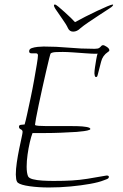

<svg xmlns="http://www.w3.org/2000/svg" viewBox="-20 -815 544 850"><path d="M479 -795Q479 -795 480 -794.5Q481 -794 481 -793Q480 -789 473 -783.5Q466 -778 462 -776Q442 -763 417.5 -747Q393 -731 371 -716Q349 -701 336 -690Q321 -675 304 -675Q288 -675 281 -690Q274 -706 256 -731Q238 -756 225 -776Q224 -778 221 -783.5Q218 -789 219 -793Q221 -795 223 -795Q227 -795 238.5 -785.5Q250 -776 265 -762.5Q280 -749 293 -736.5Q306 -724 312 -717Q332 -728 358.5 -741.5Q385 -755 410.5 -767Q436 -779 455 -787Q474 -795 479 -795ZM196 15Q151 15 111.5 9.5Q72 4 59 -6Q53 -12 51.5 -23.5Q50 -35 50 -42Q50 -66 54.5 -96.5Q59 -127 65 -156Q71 -185 75.5 -205.5Q80 -226 80 -231Q80 -239 72 -242.5Q64 -246 64 -254Q64 -262 73.5 -262.5Q83 -263 89 -264Q93 -277 100 -309Q107 -341 115.5 -381Q124 -421 131 -460.5Q138 -500 143 -530Q148 -560 148 -570Q148 -579 138.5 -579Q129 -579 119 -579Q109 -579 109 -588Q109 -598 120.5 -602Q132 -606 147 -607.5Q162 -609 173 -609Q229 -609 284 -604Q339 -599 395 -599H400Q414 -599 419.5 -603Q425 -607 428 -611Q431 -615 436 -615Q442 -615 453 -607.5Q464 -600 464 -593Q464 -589 462 -588Q460 -587 458 -585Q434 -569 427.5 -541.5Q421 -514 414 -489Q413 -486 411.5 -480Q410 -474 405 -474Q401 -474 399.5 -480Q398 -486 398 -490Q398 -500 400.5 -517Q403 -534 406 -551.5Q409 -569 412 -578Q411 -577 402 -577Q388 -577 360.5 -579Q333 -581 304.5 -583Q276 -585 258 -585Q250 -585 231 -584.5Q212 -584 205 -579Q203 -578 197.5 -555.5Q192 -533 184 -498.5Q176 -464 167.5 -425.5Q159 -387 151.5 -351.5Q144 -316 139.5 -291.5Q135 -267 135 -263Q135 -259 150 -258Q165 -257 180 -257H281Q299 -257 322 -256.5Q345 -256 362.5 -253Q380 -250 380 -244Q380 -240 366 -237Q352 -234 337.5 -233Q323 -232 319 -231Q285 -229 250 -227.5Q215 -226 180 -226H124Q118 -211 112 -185Q106 -159 102 -130.5Q98 -102 98 -77Q98 -50 104 -35Q108 -26 125.5 -21.5Q143 -17 167.5 -15.5Q192 -14 217 -14Q264 -14 298 -16Q332 -18 367 -23.5Q402 -29 452 -38Q462 -38 462 -32Q462 -25 452 -21.5Q442 -18 440 -17Q418 -8 379 -1Q340 6 292.5 10.5Q245 15 196 15Z"/></svg>

Font: Moon Dance
Style: Regular
Weight: 400
Designer: Robert E. Leuschke
Foundry: Robert E. Leuschke
Version: Version 1.010; ttfautohint (v1.8.3)